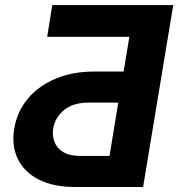

<svg xmlns="http://www.w3.org/2000/svg" viewBox="-20 -745 710 765"><path d="M550.2 0H278.7Q192.4 0 134.4 -29.7Q76.4 -59.4 50.9 -111.8Q25.4 -164.3 36.7 -232.4Q48.2 -300.7 91 -351.9Q133.7 -403 201.6 -431.5Q269.5 -460 355.9 -460H472.5L495.5 -598.4H168L188.3 -724.8H670.3ZM416.4 -123.8 451.2 -336.3H334.2Q271.7 -336.4 235.6 -306.8Q199.6 -277.1 192 -234Q187.5 -204.1 197.2 -179.1Q206.9 -154 232.3 -138.9Q257.6 -123.8 299.4 -123.8Z"/></svg>

Font: Inter Tight
Style: Italic
Weight: 400
Italic angle: -9.39999°
Designer: Rasmus Andersson
Foundry: rsms
Version: Version 3.002